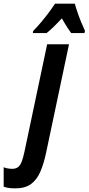

<svg xmlns="http://www.w3.org/2000/svg" viewBox="-147 -786 483 1046"><path d="M-64 240.2Q-80.6 240.2 -95.9 238.5Q-111.3 236.8 -127 231V125Q-118.2 129.4 -104.5 131.6Q-90.8 133.8 -81.1 133.8Q-61 133.8 -48.8 124.5Q-36.6 115.2 -28.6 94.2Q-20.5 73.2 -13.2 38.1L109.9 -544.9H229L104 46.9Q91.3 106.9 72.5 150.1Q53.7 193.4 21.7 216.8Q-10.3 240.2 -64 240.2ZM31.7 -606 33.7 -617.2Q56.2 -640.1 76.9 -664.8Q97.7 -689.5 116.9 -715.1Q136.2 -740.7 152.8 -766.1H260.7Q265.6 -747.1 274.9 -719.7Q284.2 -692.4 295.4 -665Q306.6 -637.7 315.9 -618.2L313 -606H240.7Q232.9 -616.7 224.6 -628.9Q216.3 -641.1 207.8 -655.5Q199.2 -669.9 189.9 -686Q166.5 -660.6 145.8 -640.4Q125 -620.1 106.9 -606Z"/></svg>

Font: Open Sans Condensed
Style: Italic
Weight: 400
Width: 3
Italic angle: -12°
Designer: Monotype Design Team
Foundry: Monotype Imaging Inc.
Version: Version 3.000